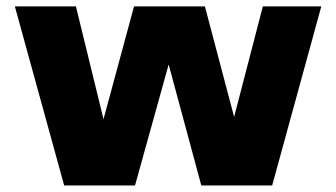

<svg xmlns="http://www.w3.org/2000/svg" viewBox="-20 -568 1029 588"><path d="M176.5 0 25.5 -548.5H212.5L297 -203L390.5 -548.5H607.5L697 -210L785 -548.5H964L813.5 0H596.5L496.5 -370.5L393.5 0Z"/></svg>

Font: Encode Sans SmExp XBd
Style: Regular
Weight: 800
Width: 6
Designer: Multiple Designers
Foundry: Impallari Type
Version: Version 3.002; ttfautohint (v1.8.3) -l 8 -r 50 -G 200 -x 14 